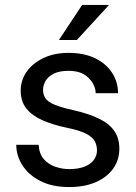

<svg xmlns="http://www.w3.org/2000/svg" viewBox="-20 -754 556 784"><path d="M262.7 9.8Q192.9 9.8 144.5 -15.1Q96.2 -40 71.3 -79.3Q46.4 -118.7 46.4 -162.6H137.7Q140.1 -125.5 159.4 -103.8Q178.7 -82 206.8 -72.8Q234.9 -63.5 262.7 -63.5Q299.8 -63.5 325 -73.5Q350.1 -83.5 363 -100.8Q376 -118.2 376 -140.1Q376 -159.7 367.4 -176.5Q358.9 -193.4 333 -207.3Q307.1 -221.2 254.9 -231.9Q196.3 -244.1 153.6 -262.9Q110.8 -281.7 87.6 -311Q64.5 -340.3 64.5 -383.8Q64.5 -425.8 88.6 -460.7Q112.8 -495.6 157 -516.8Q201.2 -538.1 260.3 -538.1Q323.7 -538.1 368.9 -515.9Q414.1 -493.7 438 -456.3Q461.9 -418.9 461.9 -373.5H370.6Q370.6 -406.2 342 -435.5Q313.5 -464.8 260.3 -464.8Q223.1 -464.8 200 -453.4Q176.8 -441.9 166.3 -424.1Q155.8 -406.2 155.8 -386.7Q155.8 -367.2 165.5 -352.8Q175.3 -338.4 201.4 -327.1Q227.5 -315.9 277.3 -304.7Q342.3 -290 384.3 -269.5Q426.3 -249 446.8 -219.2Q467.3 -189.5 467.3 -146.5Q467.3 -100.6 441.9 -65.2Q416.5 -29.8 370.6 -10Q324.7 9.8 262.7 9.8ZM315.4 -733.9H425.3L293.9 -590.8H220.7Z"/></svg>

Font: Heebo
Style: Regular
Weight: 400
Designer: Oded Ezer
Foundry: Ezer Type House
Version: Version 3.100